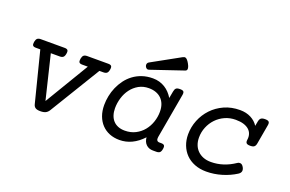

<svg xmlns="http://www.w3.org/2000/svg" viewBox="-88 -984 1975 1307"><g transform="rotate(20 899.5 -330.0)"><path d="M88.4 -384.8Q71.8 -384.8 66.2 -392.1Q60.5 -399.4 63.5 -418Q66.9 -436.5 75.2 -443.8Q83.5 -451.2 100.1 -451.2H272.9Q289.6 -451.2 295.4 -443.8Q301.3 -436.5 297.9 -418Q294.9 -399.4 286.4 -392.1Q277.8 -384.8 261.2 -384.8H196.8L273.9 -66.4L464.8 -384.8H424.3Q407.7 -384.8 402.1 -392.1Q396.5 -399.4 399.4 -418Q402.8 -436.5 411.1 -443.8Q419.4 -451.2 436 -451.2H589.4Q606 -451.2 611.8 -443.8Q617.7 -436.5 614.3 -418Q611.3 -399.4 602.8 -392.1Q594.2 -384.8 577.6 -384.8H548.8L327.1 -21Q317.4 -4.4 303 3.2Q288.6 10.7 264.2 10.7Q239.7 10.7 228.3 2.9Q216.8 -4.9 212.9 -21L120.6 -384.8Z M836.4 10.7Q796.9 10.7 764.2 -2.4Q731.4 -15.6 708 -40.3Q684.6 -64.9 671.6 -99.9Q658.7 -134.8 658.7 -178.7Q658.7 -210.4 665.3 -243.7Q671.9 -276.9 685.5 -308.3Q699.2 -339.8 719.7 -367.7Q740.2 -395.5 768.1 -416.5Q795.9 -437.5 831.3 -449.7Q866.7 -461.9 909.7 -461.9Q934.6 -461.9 956.8 -455.6Q979 -449.2 997.8 -437.5Q1016.6 -425.8 1031.7 -409.7Q1046.9 -393.6 1058.6 -374L1067.9 -424.3Q1070.8 -441.4 1078.9 -448.7Q1086.9 -456.1 1107.4 -456.1Q1127.9 -456.1 1133.5 -448.7Q1139.2 -441.4 1136.2 -424.3L1078.6 -98.1Q1076.2 -83 1081.3 -74.7Q1086.4 -66.4 1100.1 -66.4H1112.3Q1128.9 -66.4 1134.8 -59.1Q1140.6 -51.8 1137.2 -33.2Q1134.3 -14.6 1126 -7.3Q1117.7 0 1101.1 0H1076.2Q1045.9 0 1026.6 -18.8Q1007.3 -37.6 1004.9 -69.8Q930.2 10.7 836.4 10.7ZM849.1 -61.5Q892.6 -61.5 926.5 -79.1Q960.4 -96.7 983.6 -125.2Q1006.8 -153.8 1019 -190.2Q1031.2 -226.6 1031.2 -264.2Q1031.2 -293.9 1022.5 -317.4Q1013.7 -340.8 997.3 -356.9Q981 -373 958 -381.3Q935.1 -389.6 906.7 -389.6Q865.7 -389.6 833.7 -371.6Q801.8 -353.5 779.8 -324.2Q757.8 -294.9 746.6 -257.8Q735.4 -220.7 735.4 -183.1Q735.4 -155.8 742.7 -133.3Q750 -110.8 764.2 -95Q778.3 -79.1 799.8 -70.3Q821.3 -61.5 849.1 -61.5ZM1047.9 -665.5Q1054.2 -668.9 1059.8 -670.4Q1065.4 -671.9 1071 -669.4Q1076.7 -667 1083 -659.9Q1089.4 -652.8 1097.2 -639.2Q1104.5 -626 1107.2 -616.9Q1109.9 -607.9 1109.4 -601.8Q1108.9 -595.7 1105.5 -592Q1102.1 -588.4 1097.2 -586.9L862.3 -507.3Q853 -504.4 845.9 -509.5Q838.9 -514.6 835.4 -522.9Q832 -531.2 834.2 -539.8Q836.4 -548.3 844.7 -553.2Z M1644 -116.2Q1655.3 -124 1667.5 -122.1Q1679.7 -120.1 1689.5 -103Q1707.5 -70.8 1677.2 -51.3Q1632.3 -22.5 1576.9 -5.9Q1521.5 10.7 1465.3 10.7Q1418.5 10.7 1380.9 -4.2Q1343.3 -19 1317.4 -45.4Q1291.5 -71.8 1277.6 -107.7Q1263.7 -143.6 1263.7 -185.5Q1263.7 -239.3 1283.7 -289.1Q1303.7 -338.9 1340.1 -377.4Q1376.5 -416 1427.5 -439Q1478.5 -461.9 1541 -461.9Q1585.9 -461.9 1620.1 -444.1Q1654.3 -426.3 1673.3 -396L1679.7 -430.2Q1683.1 -447.3 1692.1 -454.6Q1701.2 -461.9 1721.7 -461.9Q1742.2 -461.9 1749 -454.6Q1755.9 -447.3 1752.9 -430.2L1728 -288.6Q1725.1 -271.5 1716.3 -264.2Q1707.5 -256.8 1687 -256.8Q1666.5 -256.8 1659.7 -264.2Q1652.8 -271.5 1655.3 -288.6Q1658.7 -310.5 1652.8 -329.1Q1647 -347.7 1632.1 -361.1Q1617.2 -374.5 1593.3 -382.1Q1569.3 -389.6 1535.6 -389.6Q1493.7 -389.6 1458 -373.5Q1422.4 -357.4 1396.2 -329.8Q1370.1 -302.2 1355.5 -266.4Q1340.8 -230.5 1340.8 -190.9Q1340.8 -162.1 1349.9 -138.4Q1358.9 -114.7 1376 -97.7Q1393.1 -80.6 1417.5 -71Q1441.9 -61.5 1473.1 -61.5Q1518.1 -61.5 1561.3 -75.4Q1604.5 -89.4 1644 -116.2Z"/></g></svg>

Font: Courier Prime
Style: Italic
Weight: 400
Monospace: yes
Designer: Alan Dague-Greene
Foundry: Quote-Unquote Apps
Version: Version 1.202